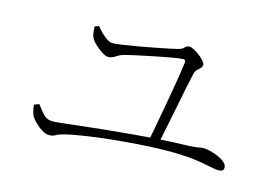

<svg xmlns="http://www.w3.org/2000/svg" viewBox="-73 -759 1146 797"><g transform="rotate(15 500.0 -361.0)"><path d="M589 -183Q595 -213 602 -251Q609 -289 616.5 -330Q624 -371 631 -411Q638 -451 643.5 -485.5Q649 -520 652 -545Q654 -557 642 -557Q630 -557 598 -551.5Q566 -546 526.5 -538Q487 -530 452.5 -522.5Q418 -515 400 -510Q384 -506 368.5 -495.5Q353 -485 338 -485Q328 -485 312.5 -494.5Q297 -504 282.5 -517Q268 -530 261 -542Q254 -556 253 -569.5Q252 -583 251 -593L269 -599Q275 -591 287.5 -578Q300 -565 314.5 -555Q329 -545 339 -545Q353 -545 381 -549Q409 -553 443.5 -559Q478 -565 511.5 -571.5Q545 -578 571.5 -583.5Q598 -589 610 -592Q622 -595 628.5 -600Q635 -605 640 -609.5Q645 -614 653 -614Q661 -614 673.5 -607.5Q686 -601 698.5 -591.5Q711 -582 719.5 -572Q728 -562 728 -556Q728 -547 722 -541Q716 -535 708.5 -528Q701 -521 698 -508Q693 -487 685 -447.5Q677 -408 667.5 -360Q658 -312 648.5 -266Q639 -220 632 -185ZM184 -108Q171 -108 154.5 -118Q138 -128 124.5 -141.5Q111 -155 105 -164Q100 -173 97 -184.5Q94 -196 92 -214L113 -222Q127 -203 143 -185Q159 -167 184 -167Q193 -167 223 -170Q253 -173 298.5 -178.5Q344 -184 399.5 -189.5Q455 -195 516 -200.5Q577 -206 638.5 -210Q700 -214 756 -215Q775 -216 786.5 -217.5Q798 -219 805 -220.5Q812 -222 817 -222Q831 -222 849 -217.5Q867 -213 884 -205.5Q901 -198 912.5 -188Q924 -178 924 -166Q924 -156 918 -152.5Q912 -149 901 -149Q891 -149 870 -153.5Q849 -158 816.5 -163.5Q784 -169 741 -171Q708 -173 658.5 -172Q609 -171 551.5 -167Q494 -163 437 -157Q380 -151 330.5 -143.5Q281 -136 248 -128Q223 -122 212 -115Q201 -108 184 -108Z"/></g></svg>

Font: Noto Serif KR ExtraLight
Style: Regular
Weight: 200
Designer: Ryoko NISHIZUKA 西塚涼子 (kana & ideographs); Frank Grießhammer (Latin, Greek & Cyrillic); Wenlong ZHANG 张文龙 (bopomofo); San
Foundry: Adobe
Version: Version 2.002-H1;hotconv 1.1.0;makeotfexe 2.6.0